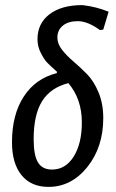

<svg xmlns="http://www.w3.org/2000/svg" viewBox="-20 -726 454 753"><path d="M170 7Q102 7 64.5 -39Q27 -85 27 -168Q27 -276 73 -347Q119 -418 202 -439L204 -444Q176 -469 164.5 -481Q153 -493 140 -518.5Q127 -544 127 -572Q127 -634 174 -670Q221 -706 303 -706Q357 -700 406 -680L385 -610L372 -608Q324 -643 285 -643Q248 -643 226.5 -625.5Q205 -608 205 -579Q205 -554 223.5 -530.5Q242 -507 268.5 -484.5Q295 -462 321.5 -435Q348 -408 366.5 -363.5Q385 -319 385 -263Q385 -149 322.5 -71Q260 7 170 7ZM112 -180Q112 -117 129 -89Q146 -61 184 -61Q237 -61 269 -112Q301 -163 301 -246Q301 -338 248 -400Q178 -382 145 -329Q112 -276 112 -180Z"/></svg>

Font: Alegreya Sans SC Medium
Style: Italic
Weight: 500
Italic angle: -7°
Designer: Juan Pablo del Peral
Foundry: Huerta Tipografica
Version: Version 2.007